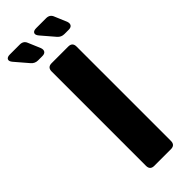

<svg xmlns="http://www.w3.org/2000/svg" viewBox="-306 -857 882 882"><g transform="rotate(-45 135.5 -415.5)"><path d="M98 0Q71 0 71 -27V-640Q71 -667 98 -667H206Q233 -667 233 -640V-27Q233 0 206 0ZM63 -720Q43 -720 30 -735L-24 -798Q-36 -812 -31.5 -821.5Q-27 -831 -9 -831H55Q79 -831 87 -810L112 -751Q117 -737 111.5 -728.5Q106 -720 91 -720ZM234 -720Q214 -720 201 -735L147 -798Q135 -812 139.5 -821.5Q144 -831 162 -831H226Q250 -831 258 -810L283 -751Q288 -737 282.5 -728.5Q277 -720 262 -720Z"/></g></svg>

Font: Pitagon Sans
Style: Bold
Weight: 700
Designer: Travis Tran
Foundry: Pitagon
Version: Version 1.001; ttfautohint (v1.8.4.7-5d5b);gftools[0.9.26]